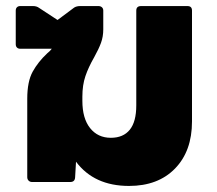

<svg xmlns="http://www.w3.org/2000/svg" viewBox="-20 -601 715 634"><path d="M599 -581Q614 -581 614 -566V-200Q614 -102 558 -44.5Q502 13 406 13Q291 13 231 -67L228 -15Q227 0 212 0H86Q79 0 74.5 -4.5Q70 -9 70 -16V-275Q70 -332 88 -364.5Q106 -397 136 -425Q145 -432 151 -440H47Q40 -440 36 -444Q32 -448 32 -455V-566Q32 -573 36 -577Q40 -581 47 -581H89Q101 -581 109 -575L170 -535L225 -576Q233 -581 245 -581H305Q312 -581 316.5 -577Q321 -573 321 -566V-504Q321 -480 313.5 -459.5Q306 -439 291 -412Q272 -379 262 -349.5Q252 -320 252 -282V-268Q252 -210 277.5 -178Q303 -146 346 -146Q387 -146 408.5 -172.5Q430 -199 430 -253V-566Q430 -581 446 -581Z"/></svg>

Font: LINE Seed Sans TH App ExtraBold
Style: Regular
Weight: 800
Designer: Dalton Maag Ltd | Thai characters by Cadson Demak Co.,Ltd.
Foundry: Dalton Maag Ltd
Version: Version 1.003